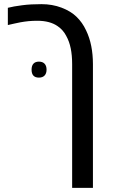

<svg xmlns="http://www.w3.org/2000/svg" viewBox="-20 -660 543 920"><path d="M325.7 240.2V-352.5Q325.7 -395 318.8 -428.5Q312 -461.9 296.9 -488.8Q289.6 -502.9 279.3 -514.4Q269 -525.9 256.8 -534.2Q219.7 -560.5 158.7 -560.5Q136.7 -560.5 116.7 -558.6Q96.7 -556.6 78.1 -553.2Q65.9 -551.3 48.1 -546.9Q30.3 -542.5 17.6 -540V-622.6Q31.2 -626 48.3 -629.2Q65.4 -632.3 85.9 -634.8Q107.4 -637.7 130.6 -638.9Q153.8 -640.1 178.7 -640.1Q230.5 -640.1 274.9 -623.3Q319.3 -606.4 346.7 -579.6Q360.8 -565.9 372.3 -549.6Q383.8 -533.2 392.6 -514.2Q409.2 -480 417.2 -439.5Q425.3 -398.9 425.3 -352.1V240.2ZM166.5 -288.1Q131.3 -288.1 131.3 -326.2Q131.3 -345.2 140.4 -355Q149.4 -364.7 166.5 -364.7Q184.1 -364.7 193.6 -354.7Q203.1 -344.7 203.1 -326.2Q203.1 -308.1 193.6 -298.1Q184.1 -288.1 166.5 -288.1Z"/></svg>

Font: Open Sans Medium
Style: Regular
Weight: 500
Designer: Monotype Design Team
Foundry: Monotype Imaging Inc.
Version: Version 3.000